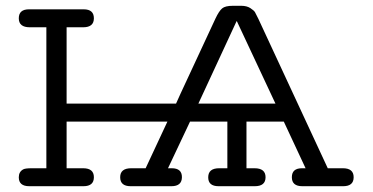

<svg xmlns="http://www.w3.org/2000/svg" viewBox="-20 -643 1287 663"><path d="M44.9 -30.8Q44.9 -49.8 60.1 -58.1Q66.9 -62 88.9 -62H140.1V-548.8H83Q44.9 -548.8 44.9 -579.8Q44.9 -610.8 80.1 -610.8H269Q304.2 -610.8 304.2 -579.8Q304.2 -548.8 267.1 -548.8H210V-285.2H587.9L603 -318.8L724.1 -579.1Q736.3 -605 747.1 -614Q757.8 -623 784.2 -623H813Q832 -623 844.5 -615Q856.9 -606.9 860.4 -601.1Q863.8 -595.2 872.1 -578.1L1111.8 -62H1164.1Q1201.2 -62 1201.2 -31Q1201.2 0 1165 0H1023.9Q987.8 0 987.8 -31Q987.8 -62 1022.9 -62H1035.2L960 -223.1H831.1V-62H858.9Q897 -62 897 -31Q897 0 859.9 0H734.9Q698.7 0 699 -31Q699.2 -62 736.8 -62H765.1V-223.1H636.2L560.1 -62H573.2Q608.4 -62 608.2 -31Q607.9 0 571.8 0H431.2Q395 0 395 -31Q395 -62 433.1 -62H482.9L558.1 -223.1H210V-62H267.1Q304.2 -62 304.2 -31Q304.2 0 268.1 0H81.1Q44.9 0 44.9 -30.8ZM665 -285.2H931.2L797.9 -569.8H796.9Z"/></svg>

Font: CMU Typewriter Text Variable Width
Style: Medium
Weight: 500
Version: Version 0.7.0